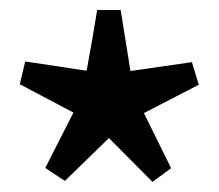

<svg xmlns="http://www.w3.org/2000/svg" viewBox="-20 -813 436 383"><path d="M362.8 -689 376.5 -644 267.1 -587.4 321.3 -477.5 284.2 -450.2 197.3 -537.6 109.4 -452.1 70.3 -478 126.5 -588.4 19.5 -645 30.3 -690.4 152.8 -671.9Q158.2 -701.2 163.8 -733.2Q169.4 -765.1 173.8 -793H220.7L240.2 -671.4Z"/></svg>

Font: Cardo
Style: Bold
Weight: 700
Designer: David J. Perry
Foundry: David J. Perry
Version: Version 1.0011